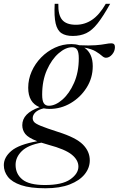

<svg xmlns="http://www.w3.org/2000/svg" viewBox="-90 -752 621 1004"><path d="M147.5 232.5Q68 232.5 20.2 216.2Q-27.5 200 -48.8 172.5Q-70 145 -70 111.5Q-70 70.5 -30.5 37Q9 3.5 105 -13.5Q58 -31.5 42.2 -51.5Q26.5 -71.5 26.5 -97.5Q26.5 -160 117 -191.5Q57.5 -215.5 57.5 -293Q57.5 -337.5 75.5 -378.2Q93.5 -419 125.2 -451.5Q157 -484 197.5 -502.8Q238 -521.5 283 -521.5Q305.5 -521.5 324.5 -515.5Q377.5 -513 409.8 -515.5Q442 -518 460.8 -521.8Q479.5 -525.5 492.5 -525.5Q511 -525.5 511 -506Q511 -484 496.2 -467Q481.5 -450 464 -450Q454 -450 442.8 -460.2Q431.5 -470.5 410.5 -483.2Q389.5 -496 351 -503Q395 -473 395 -406Q395 -344.5 363 -293.8Q331 -243 279.8 -212.8Q228.5 -182.5 169.5 -182.5Q153 -182.5 138.5 -185.5Q108.5 -178 94.8 -164.2Q81 -150.5 81 -134Q81 -123 88.5 -114Q96 -105 124 -93.5Q152 -82 214 -62Q307.5 -32.5 343.5 3.8Q379.5 40 379.5 86.5Q379.5 126 352.8 159.2Q326 192.5 274.5 212.5Q223 232.5 147.5 232.5ZM165 -199Q199.5 -199 236 -230.8Q272.5 -262.5 297.2 -318.5Q322 -374.5 322 -447Q322 -479 313.5 -492Q305 -505 287.5 -505Q253 -505 216.5 -473.2Q180 -441.5 155.2 -385.8Q130.5 -330 130.5 -257Q130.5 -225 139.2 -212Q148 -199 165 -199ZM-8.5 110Q-8.5 157.5 27 186.5Q62.5 215.5 145 215.5Q235 215.5 277.5 185.8Q320 156 320 119Q320 85 285.5 56.8Q251 28.5 163 5Q143 -0.5 126.5 -6Q56.5 6.5 24 38.2Q-8.5 70 -8.5 110ZM307 -622.5Q353 -622.5 391.5 -648.5Q430 -674.5 463 -732H486Q449.5 -666.5 420.5 -629.8Q391.5 -593 361 -578.5Q330.5 -564 290.5 -564Q253.5 -564 231.5 -578.5Q209.5 -593 201 -629.5Q192.5 -666 196 -732H215Q213.5 -674 235.2 -648.2Q257 -622.5 307 -622.5Z"/></svg>

Font: Newsreader 72pt
Style: Italic
Weight: 400
Italic angle: -17°
Designer: Hugues Gentile
Foundry: Production Type
Version: Version 1.003; ttfautohint (v1.8.3)